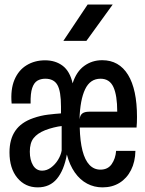

<svg xmlns="http://www.w3.org/2000/svg" viewBox="-20 -823 640 850"><path d="M147 6.5Q91.5 6.5 56.8 -35.5Q22 -77.5 22 -148.5Q22 -206.5 47.8 -244Q73.5 -281.5 127 -300Q159.5 -311.5 193 -315.5Q226.5 -319.5 250 -321V-351.5Q250 -419 234.2 -446.8Q218.5 -474.5 180.5 -474.5Q160.5 -474.5 145.5 -465.8Q130.5 -457 122.5 -433.2Q114.5 -409.5 115.5 -364.5H31.5Q26 -427 44 -469.8Q62 -512.5 97.8 -534.2Q133.5 -556 179.5 -556Q225.5 -556 257.5 -531.8Q289.5 -507.5 301.5 -454Q318 -506 352.8 -531.2Q387.5 -556.5 432.5 -556.5Q507 -556.5 546.8 -491.8Q586.5 -427 586.5 -305Q586.5 -291 586 -280.5Q585.5 -270 584.5 -258.5H333Q334.5 -197.5 345.2 -155.8Q356 -114 376 -93Q396 -72 424.5 -72Q457.5 -72 474.5 -96.5Q491.5 -121 494 -155H579.5Q578.5 -106.5 560 -70Q541.5 -33.5 509.2 -13.5Q477 6.5 434 6.5Q397 6.5 365.8 -10Q334.5 -26.5 311.5 -59Q288.5 -91.5 276 -139Q263.5 -69.5 232 -31.5Q200.5 6.5 147 6.5ZM166.5 -67.5Q187 -67.5 205.5 -81Q224 -94.5 236.8 -115.2Q249.5 -136 253 -156.5V-265Q238 -263.5 217.8 -258.5Q197.5 -253.5 179.5 -246.5Q145 -232.5 128.5 -211.2Q112 -190 112 -151.5Q112 -115 126.2 -91.2Q140.5 -67.5 166.5 -67.5ZM332 -294.5Q334.5 -313.5 344.8 -321Q355 -328.5 374.5 -328.5H499Q499 -401 482 -437.8Q465 -474.5 425 -474.5Q379 -474.5 356.8 -427.8Q334.5 -381 332 -294.5ZM260.5 -642 368 -803H479L362.5 -642Z"/></svg>

Font: Spline Sans Mono
Style: Regular
Weight: 400
Monospace: yes
Designer: Eben Sorkin, Mirko Velimirovic
Foundry: Sorkin Type
Version: Version 1.004